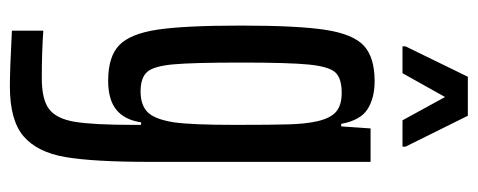

<svg xmlns="http://www.w3.org/2000/svg" viewBox="-302 -440 944 379"><g transform="rotate(90 169.5 -250.0)"><path d="M40 198V136Q82 139 134 139Q176 139 195 124.5Q214 110 220 73.5Q226 37 226 -42V-57H221Q216 -24 196 -8Q176 8 139 8Q91 8 68.5 -14Q46 -36 38 -89.5Q30 -143 30 -254Q30 -367 38.5 -421.5Q47 -476 70 -497Q93 -518 140 -518Q173 -518 195 -504Q217 -490 224 -452H229L233 -510H299V-73Q299 37 289.5 92.5Q280 148 248.5 175Q217 202 150 202Q116 202 40 198ZM221 -122Q226 -157 226 -243Q226 -314 225 -348Q224 -382 219 -404Q213 -431 200 -442Q187 -453 163 -453Q134 -453 122.5 -440.5Q111 -428 107 -389Q103 -350 103 -255Q103 -160 106.5 -121Q110 -82 121.5 -69Q133 -56 160 -56Q187 -56 201 -70Q215 -84 221 -122ZM71 -573V-579L131 -702H208L269 -579V-573H217L171 -657L124 -573Z"/></g></svg>

Font: Saira Ultra Condensed Medium
Style: Regular
Weight: 500
Width: 1
Designer: Hector Gatti with collaboration of the Omnibus-Type team
Foundry: Omnibus-Type
Version: Version 1.001; ttfautohint (v1.8)